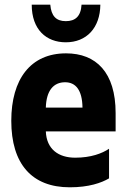

<svg xmlns="http://www.w3.org/2000/svg" viewBox="-20 -788 540 817"><path d="M260 -608C348 -608 406 -669 407 -768H327C324 -718 300 -698 260 -698C219 -698 198 -720 194 -768H115C115 -662 177 -608 260 -608ZM277 9C358 9 412 -10 444 -29V-155C414 -135 367 -117 300 -117C229 -117 178 -153 175 -229H472V-307C472 -480 389 -561 261 -561C110 -561 28 -451 28 -274C28 -91 115 9 277 9ZM175 -330C177 -403 208 -438 257 -438C302 -438 330 -405 331 -330Z"/></svg>

Font: Noto Sans Mono ExtraCondensed ExtraBold
Style: Regular
Weight: 800
Width: 2
Designer: Monotype Design Team
Foundry: Monotype Imaging Inc.
Version: Version 2.014